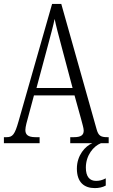

<svg xmlns="http://www.w3.org/2000/svg" viewBox="-20 -734 577 984"><path d="M0 0H183V-31H162C122 -31 110 -45 110 -68C110 -84 119 -116 125 -137L154 -245H362L395 -126C401 -103 409 -77 409 -65C409 -43 397 -31 359 -31H340V0H453C418 14 374 61 374 130C374 201 412 230 466 230C486 230 506 226 522 217V180C503 190 489 193 472 193C440 193 420 172 420 125C420 62 459 15 497 0H537V-31H529C496 -31 484 -39 475 -72L294 -714H247L75 -112C56 -45 45 -31 14 -31H0ZM167 -283 225 -499C239 -552 253 -602 260 -637C267 -602 280 -554 298 -486L352 -283Z"/></svg>

Font: Noto Serif Myanmar ExtraCondensed Light
Style: Regular
Weight: 300
Width: 2
Designer: Ben Mitchell and the Monotype Design Team
Foundry: Monotype Imaging Inc.
Version: Version 2.106